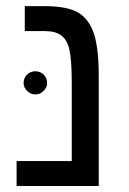

<svg xmlns="http://www.w3.org/2000/svg" viewBox="-20 -619 430 639"><path d="M308.6 0Q240.2 0 35.2 0Q35.2 -3.9 35.2 -7.8Q35.2 -31.2 35.2 -83Q81.1 -83 218.8 -83Q218.8 -147.5 218.8 -341.8Q218.8 -419.9 210.9 -454.1Q203.1 -487.3 183.6 -501Q165 -515.6 128.9 -515.6Q106.4 -515.6 62.5 -515.6Q62.5 -537.1 62.5 -598.6Q79.1 -598.6 126 -598.6Q204.1 -598.6 240.2 -577.1Q276.4 -555.7 293 -505.9Q308.6 -457 308.6 -367.2Q308.6 -245.1 308.6 0ZM58.6 -342.8Q58.6 -359.4 70.3 -371.1Q82 -381.8 97.7 -381.8Q113.3 -381.8 125 -371.1Q136.7 -359.4 136.7 -342.8Q136.7 -327.1 125 -316.4Q113.3 -304.7 97.7 -304.7Q82 -304.7 70.3 -316.4Q58.6 -327.1 58.6 -342.8Z"/></svg>

Font: Noto Sans Hebrew DECATHLON 
Style: Regular
Weight: 400
Designer: Monotype Design team
Version: Version 1.03 uh